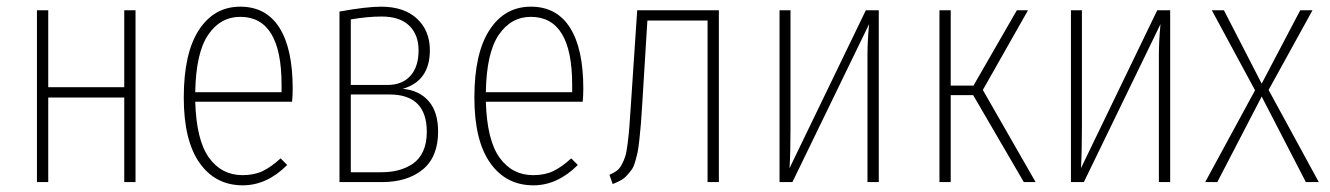

<svg xmlns="http://www.w3.org/2000/svg" viewBox="-20 -551 4025 581"><path d="M356 0V-255.9H126V0H91.8V-520H126V-287.1H356V-520H390.1V0Z M865.7 -283.2Q865.7 -260.7 863.8 -243.2H570.8Q574.2 -127 612.3 -74Q650.4 -21 713.9 -21Q749 -21 774.7 -33.2Q800.3 -45.4 829.1 -71.8L849.1 -51.8Q787.6 9.8 714.8 9.8Q631.8 9.8 584 -57.9Q536.1 -125.5 536.1 -255.9Q536.1 -390.1 582 -460.4Q627.9 -530.8 707 -530.8Q785.2 -530.8 825.4 -467.3Q865.7 -403.8 865.7 -283.2ZM832 -272V-294.9Q832 -500 707 -500Q647 -500 609.9 -445.6Q572.8 -391.1 570.8 -272Z M1198.7 -282.2Q1248.5 -277.8 1277.1 -245.1Q1305.7 -212.4 1305.7 -152.8Q1305.7 -76.2 1259.3 -38.1Q1212.9 0 1135.7 0H1007.3V-516.1Q1088.9 -530.8 1133.3 -530.8Q1202.6 -530.8 1241.7 -494.6Q1280.8 -458.5 1280.8 -398.9Q1280.8 -306.2 1198.7 -282.2ZM1134.8 -501Q1091.8 -501 1041.5 -492.2V-293.9H1152.3Q1196.8 -293.9 1221.7 -321.3Q1246.6 -348.6 1246.6 -398.9Q1246.6 -445.8 1218.3 -473.4Q1189.9 -501 1134.8 -501ZM1133.3 -29.8Q1162.1 -29.8 1185.5 -35.9Q1209 -42 1229 -55.4Q1249 -68.8 1260.3 -93.3Q1271.5 -117.7 1271.5 -151.9Q1271.5 -265.1 1158.7 -265.1H1041.5V-29.8Z M1745.1 -283.2Q1745.1 -260.7 1743.2 -243.2H1450.2Q1453.6 -127 1491.7 -74Q1529.8 -21 1593.3 -21Q1628.4 -21 1654.1 -33.2Q1679.7 -45.4 1708.5 -71.8L1728.5 -51.8Q1667 9.8 1594.2 9.8Q1511.2 9.8 1463.4 -57.9Q1415.5 -125.5 1415.5 -255.9Q1415.5 -390.1 1461.4 -460.4Q1507.3 -530.8 1586.4 -530.8Q1664.6 -530.8 1704.8 -467.3Q1745.1 -403.8 1745.1 -283.2ZM1711.4 -272V-294.9Q1711.4 -500 1586.4 -500Q1526.4 -500 1489.3 -445.6Q1452.1 -391.1 1450.2 -272Z M1908.2 -520H2155.3V0H2121.1V-488.8H1939L1923.3 -233.9Q1920.9 -195.8 1919.4 -176.5Q1918 -157.2 1915 -130.6Q1912.1 -104 1909.7 -91.8Q1907.2 -79.6 1902.3 -62.7Q1897.5 -45.9 1891.8 -38.1Q1886.2 -30.3 1877.7 -20.8Q1869.1 -11.2 1858.6 -5.4Q1848.1 0.5 1834 5.9L1824.2 -22Q1837.4 -27.8 1846.2 -34.2Q1855 -40.5 1861.8 -53.7Q1868.7 -66.9 1872.3 -78.6Q1876 -90.3 1879.4 -117.7Q1882.8 -145 1884.5 -167.5Q1886.2 -189.9 1889.2 -235.8Z M2639.2 -520V0H2605V-383.8Q2605 -426.8 2609.9 -478L2377.9 0H2338.9V-520H2372.1V-165Q2372.1 -87.9 2369.1 -42L2600.1 -520Z M3090.8 -520 2954.1 -278.8 3113.8 0H3078.1L2924.8 -263.2H2856.9V0H2822.8V-520H2856.9V-292H2925.8L3057.1 -520Z M3521 -520V0H3486.8V-383.8Q3486.8 -426.8 3491.7 -478L3259.8 0H3220.7V-520H3253.9V-165Q3253.9 -87.9 3251 -42L3481.9 -520Z M3818.8 -278.8 3970.7 0H3931.6L3797.9 -258.8L3663.6 0H3627L3777.8 -277.8L3647 -520H3683.6L3797.9 -297.9L3914.6 -520H3951.7Z"/></svg>

Font: Fira Sans Compressed UltraLight
Style: Regular
Weight: 200
Width: 1
Designer: Carrois Corporate & Edenspiekermann AG
Foundry: Carrois Corporate GbR & Edenspiekermann AG
Version: Version 4.203;PS 004.203;hotconv 1.0.88;makeotf.lib2.5.64775